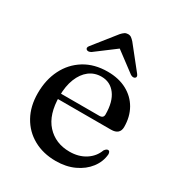

<svg xmlns="http://www.w3.org/2000/svg" viewBox="-165 -784 839 904"><g transform="rotate(30 254.0 -332.0)"><path d="M470.5 -288.5Q470.5 -268 458.5 -257.2Q446.5 -246.5 423 -246.5H104.5V-275.5H342.5Q365 -275.5 365 -295.5Q365 -364.5 336.5 -402.5Q308 -440.5 260.5 -440.5Q222.5 -440.5 194.2 -418.8Q166 -397 150 -357Q134 -317 134 -262.5Q134 -162.5 181.2 -110.8Q228.5 -59 305 -59Q354.5 -59 390.8 -82.2Q427 -105.5 441 -144Q446.5 -151.5 450.5 -154.2Q454.5 -157 459 -157Q465 -157 467.8 -151.8Q470.5 -146.5 470.5 -139.5Q467 -98 440.5 -63.5Q414 -29 370.2 -8.8Q326.5 11.5 270.5 11.5Q202 11.5 149.5 -17.8Q97 -47 67.8 -99.8Q38.5 -152.5 38.5 -223.5Q38.5 -296.5 67 -353.2Q95.5 -410 148.5 -442.8Q201.5 -475.5 274 -475.5Q334 -475.5 378.2 -451.8Q422.5 -428 446.5 -385.8Q470.5 -343.5 470.5 -288.5ZM288 -613H247.5L375 -517.5Q382 -513 388.5 -512.5Q395 -512 399.5 -515.5Q403.5 -518.5 403.5 -524Q403.5 -529.5 397.5 -536.5L302 -656.5Q293.5 -666 286.2 -671.2Q279 -676.5 268 -676.5Q257.5 -676.5 249.8 -671.2Q242 -666 233.5 -656.5L138 -536.5Q132 -529.5 132 -524Q132 -518.5 136 -515.5Q140.5 -512 147 -512.5Q153.5 -513 161 -517.5Z"/></g></svg>

Font: Fraunces 36pt
Style: Regular
Weight: 400
Version: Version 1.000;[b76b70a41]